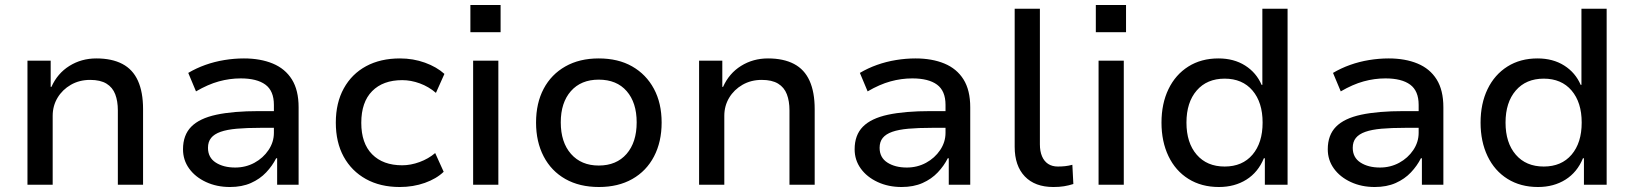

<svg xmlns="http://www.w3.org/2000/svg" viewBox="-20 -740 6545 769"><path d="M90 0V-497H183V-392H186Q210 -446 258 -476Q306 -506 366 -506Q428 -506 470 -484Q512 -462 532.5 -416.5Q553 -371 553 -303V0H452V-298Q452 -335 441.5 -362.5Q431 -390 406.5 -405Q382 -420 341 -420Q298 -420 264 -400.5Q230 -381 210.5 -348.5Q191 -316 191 -276V0Z M901 9Q848 9 805 -11Q762 -31 737.5 -65Q713 -99 713 -142Q713 -199 746 -232.5Q779 -266 846.5 -280.5Q914 -295 1017 -295H1093V-228H1022Q968 -228 928.5 -224.5Q889 -221 863.5 -212Q838 -203 825.5 -187.5Q813 -172 813 -148Q813 -109 844 -89Q875 -69 922 -69Q964 -69 999 -88Q1034 -107 1055.5 -139Q1077 -171 1077 -208V-320Q1077 -376 1043 -401Q1009 -426 944 -426Q900 -426 856.5 -414Q813 -402 765 -374L734 -448Q766 -467 802.5 -480Q839 -493 878.5 -499.5Q918 -506 957 -506Q1023 -506 1072.5 -485.5Q1122 -465 1149 -422Q1176 -379 1176 -310V0H1090V-106H1086Q1071 -76 1046 -49.5Q1021 -23 985 -7Q949 9 901 9Z M1581 9Q1503 9 1445.5 -23Q1388 -55 1356.5 -112.5Q1325 -170 1325 -249Q1325 -328 1357 -386Q1389 -444 1446.5 -475Q1504 -506 1582 -506Q1635 -506 1682 -489Q1729 -472 1760 -444L1726 -368Q1697 -393 1661.5 -406Q1626 -419 1591 -419Q1514 -419 1470.5 -375Q1427 -331 1427 -248Q1427 -166 1470.5 -122Q1514 -78 1591 -78Q1625 -78 1660.5 -91Q1696 -104 1723 -127L1757 -52Q1728 -24 1681.5 -7.5Q1635 9 1581 9Z M1864 -611V-720H1985V-611ZM1875 0V-497H1976V0Z M2379 9Q2301 9 2244.5 -23Q2188 -55 2157.5 -113.5Q2127 -172 2127 -249Q2127 -327 2157.5 -384.5Q2188 -442 2244.5 -474Q2301 -506 2378 -506Q2456 -506 2512 -474Q2568 -442 2599 -384.5Q2630 -327 2630 -249Q2630 -172 2599.5 -113.5Q2569 -55 2512.5 -23Q2456 9 2379 9ZM2378 -77Q2449 -77 2489.5 -123.5Q2530 -170 2530 -250Q2530 -329 2490 -375Q2450 -421 2378 -421Q2307 -421 2266.5 -375Q2226 -329 2226 -250Q2226 -170 2267 -123.5Q2308 -77 2378 -77Z M2780 0V-497H2873V-392H2876Q2900 -446 2948 -476Q2996 -506 3056 -506Q3118 -506 3160 -484Q3202 -462 3222.5 -416.5Q3243 -371 3243 -303V0H3142V-298Q3142 -335 3131.5 -362.5Q3121 -390 3096.5 -405Q3072 -420 3031 -420Q2988 -420 2954 -400.5Q2920 -381 2900.5 -348.5Q2881 -316 2881 -276V0Z M3591 9Q3538 9 3495 -11Q3452 -31 3427.5 -65Q3403 -99 3403 -142Q3403 -199 3436 -232.5Q3469 -266 3536.5 -280.5Q3604 -295 3707 -295H3783V-228H3712Q3658 -228 3618.5 -224.5Q3579 -221 3553.5 -212Q3528 -203 3515.5 -187.5Q3503 -172 3503 -148Q3503 -109 3534 -89Q3565 -69 3612 -69Q3654 -69 3689 -88Q3724 -107 3745.5 -139Q3767 -171 3767 -208V-320Q3767 -376 3733 -401Q3699 -426 3634 -426Q3590 -426 3546.5 -414Q3503 -402 3455 -374L3424 -448Q3456 -467 3492.5 -480Q3529 -493 3568.5 -499.5Q3608 -506 3647 -506Q3713 -506 3762.5 -485.5Q3812 -465 3839 -422Q3866 -379 3866 -310V0H3780V-106H3776Q3761 -76 3736 -49.5Q3711 -23 3675 -7Q3639 9 3591 9Z M4199 9Q4125 9 4084.5 -33.5Q4044 -76 4044 -152V-705H4145V-162Q4145 -134 4153.5 -114Q4162 -94 4178 -83.5Q4194 -73 4217 -73Q4232 -73 4246 -74.5Q4260 -76 4275 -80L4279 -3Q4260 3 4241.5 6Q4223 9 4199 9Z M4369 -611V-720H4490V-611ZM4380 0V-497H4481V0Z M4862 9Q4792 9 4740 -23.5Q4688 -56 4660 -114.5Q4632 -173 4632 -249Q4632 -325 4660 -383Q4688 -441 4739.5 -473.5Q4791 -506 4860 -506Q4922 -506 4967 -477.5Q5012 -449 5033 -400H5036V-705H5137V0H5046V-106H5042Q5019 -50 4972 -20.5Q4925 9 4862 9ZM4885 -73Q4956 -73 4996.5 -120.5Q5037 -168 5037 -249Q5037 -330 4996.5 -377.5Q4956 -425 4885 -425Q4814 -425 4773 -377.5Q4732 -330 4732 -249Q4732 -168 4773 -120.5Q4814 -73 4885 -73Z M5486 9Q5433 9 5390 -11Q5347 -31 5322.5 -65Q5298 -99 5298 -142Q5298 -199 5331 -232.5Q5364 -266 5431.5 -280.5Q5499 -295 5602 -295H5678V-228H5607Q5553 -228 5513.5 -224.5Q5474 -221 5448.5 -212Q5423 -203 5410.5 -187.5Q5398 -172 5398 -148Q5398 -109 5429 -89Q5460 -69 5507 -69Q5549 -69 5584 -88Q5619 -107 5640.5 -139Q5662 -171 5662 -208V-320Q5662 -376 5628 -401Q5594 -426 5529 -426Q5485 -426 5441.5 -414Q5398 -402 5350 -374L5319 -448Q5351 -467 5387.5 -480Q5424 -493 5463.5 -499.5Q5503 -506 5542 -506Q5608 -506 5657.5 -485.5Q5707 -465 5734 -422Q5761 -379 5761 -310V0H5675V-106H5671Q5656 -76 5631 -49.5Q5606 -23 5570 -7Q5534 9 5486 9Z M6140 9Q6070 9 6018 -23.5Q5966 -56 5938 -114.5Q5910 -173 5910 -249Q5910 -325 5938 -383Q5966 -441 6017.5 -473.5Q6069 -506 6138 -506Q6200 -506 6245 -477.5Q6290 -449 6311 -400H6314V-705H6415V0H6324V-106H6320Q6297 -50 6250 -20.5Q6203 9 6140 9ZM6163 -73Q6234 -73 6274.5 -120.5Q6315 -168 6315 -249Q6315 -330 6274.5 -377.5Q6234 -425 6163 -425Q6092 -425 6051 -377.5Q6010 -330 6010 -249Q6010 -168 6051 -120.5Q6092 -73 6163 -73Z"/></svg>

Font: Nunito Sans 12pt ExtraLight 7pt Medium
Style: Regular
Weight: 500
Version: Version 3.101;gftools[0.9.27]